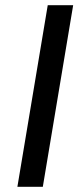

<svg xmlns="http://www.w3.org/2000/svg" viewBox="-20 -720 316 740"><path d="M47 0 164 -700H262L145 0Z"/></svg>

Font: Figtree Light Medium
Style: Italic
Weight: 500
Italic angle: -9.5°
Version: Version 2.000